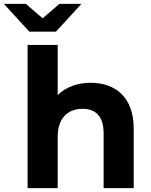

<svg xmlns="http://www.w3.org/2000/svg" viewBox="-71 -975 782 995"><path d="M219 -811 351 -955H237L150 -880L63 -955H-51L81 -811ZM399 -546C330 -546 270 -524 228 -482V-742H72V0H228V-266C228 -365 282 -411 357 -411C426 -411 466 -371 466 -284V0H622V-308C622 -472 526 -546 399 -546Z"/></svg>

Font: AWKNG-Font
Style: Bold
Weight: 700
Designer: Awakening Church
Foundry: Awakening Church
Version: Version 1.700;PS 001.700;hotconv 1.0.88;makeotf.lib2.5.64775